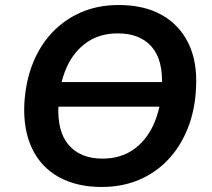

<svg xmlns="http://www.w3.org/2000/svg" viewBox="-20 -735 844 765"><path d="M149 -310 164 -408H695L679 -310ZM385 10Q286 10 214.5 -29.5Q143 -69 107.5 -144Q72 -219 77 -322Q82 -410 110.5 -482Q139 -554 188.5 -606Q238 -658 304.5 -686.5Q371 -715 453 -715Q554 -715 624.5 -675.5Q695 -636 731 -562Q767 -488 761 -384Q757 -296 728 -223.5Q699 -151 650 -99Q601 -47 534 -18.5Q467 10 385 10ZM388 -103Q460 -103 511.5 -139Q563 -175 592 -239Q621 -303 625 -388Q631 -495 584.5 -548.5Q538 -602 449 -602Q378 -602 326.5 -566.5Q275 -531 246 -467.5Q217 -404 213 -318Q207 -211 254 -157Q301 -103 388 -103Z"/></svg>

Font: Nunito Sans 10pt
Style: Bold Italic
Weight: 700
Italic angle: -9°
Designer: Vernon Adams
Foundry: Vernon Adams
Version: Version 3.101;gftools[0.9.27]